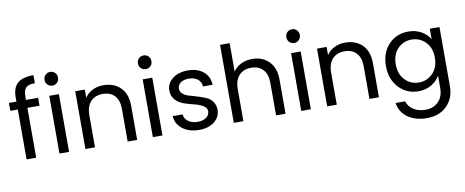

<svg xmlns="http://www.w3.org/2000/svg" viewBox="-81 -1146 4348 1794"><g transform="rotate(-10 2092.5 -248.5)"><path d="M94 0V-473H23V-548H94V-587Q94 -679 141.5 -721.5Q189 -764 294 -764V-688Q234 -688 209.5 -664.5Q185 -641 185 -587V-548H300V-473H185V0Z M406 0V-548H497V0ZM453 -637Q425 -637 406.5 -655.5Q388 -674 388 -702Q388 -730 406.5 -748.5Q425 -767 453 -767Q479 -767 497.5 -748.5Q516 -730 516 -702Q516 -674 497.5 -655.5Q479 -637 453 -637Z M1053 0V-310Q1053 -392 1012 -435.5Q971 -479 900 -479Q828 -479 785.5 -434Q743 -389 743 -303V0H652V-548H743V-470Q770 -512 816.5 -535Q863 -558 919 -558Q1019 -558 1081 -497.5Q1143 -437 1143 -323V0Z M1292 0V-548H1383V0ZM1339 -637Q1311 -637 1292.5 -655.5Q1274 -674 1274 -702Q1274 -730 1292.5 -748.5Q1311 -767 1339 -767Q1365 -767 1383.5 -748.5Q1402 -730 1402 -702Q1402 -674 1383.5 -655.5Q1365 -637 1339 -637Z M1932 -149Q1932 -80 1877 -35.5Q1822 9 1732 9Q1636 9 1574.5 -38.5Q1513 -86 1508 -161H1602Q1606 -120 1640.5 -94Q1675 -68 1731 -68Q1783 -68 1813 -91Q1843 -114 1843 -149Q1843 -182 1809.5 -202Q1776 -222 1728.5 -233.5Q1681 -245 1633.5 -260.5Q1586 -276 1552.5 -311.5Q1519 -347 1519 -404Q1519 -469 1575 -513Q1631 -557 1720 -557Q1811 -557 1867 -511Q1923 -465 1927 -385H1836Q1833 -428 1801.5 -454Q1770 -480 1717 -480Q1668 -480 1639 -459Q1610 -438 1610 -404Q1610 -374 1633.5 -353.5Q1657 -333 1692.5 -323.5Q1728 -314 1769.5 -301Q1811 -288 1846.5 -273.5Q1882 -259 1906.5 -227Q1931 -195 1932 -149Z M2060 0V-740H2151V-469Q2178 -512 2225.5 -535Q2273 -558 2332 -558Q2428 -558 2489.5 -497Q2551 -436 2551 -323V0H2461V-310Q2461 -392 2420 -435.5Q2379 -479 2308 -479Q2236 -479 2193.5 -434Q2151 -389 2151 -303V0Z M2700 0V-548H2791V0ZM2747 -637Q2719 -637 2700.5 -655.5Q2682 -674 2682 -702Q2682 -730 2700.5 -748.5Q2719 -767 2747 -767Q2773 -767 2791.5 -748.5Q2810 -730 2810 -702Q2810 -674 2791.5 -655.5Q2773 -637 2747 -637Z M3347 0V-310Q3347 -392 3306 -435.5Q3265 -479 3194 -479Q3122 -479 3079.5 -434Q3037 -389 3037 -303V0H2946V-548H3037V-470Q3064 -512 3110.5 -535Q3157 -558 3213 -558Q3313 -558 3375 -497.5Q3437 -437 3437 -323V0Z M3812 -557Q3883 -557 3936.5 -526Q3990 -495 4016 -448V-548H4108V12Q4108 127 4036.5 198.5Q3965 270 3846 270Q3738 270 3666 219Q3594 168 3581 80H3671Q3686 130 3733 160.5Q3780 191 3846 191Q3921 191 3968.5 144Q4016 97 4016 12V-103Q3989 -55 3936 -23Q3883 9 3812 9Q3700 9 3626 -70.5Q3552 -150 3552 -276Q3552 -402 3626 -479.5Q3700 -557 3812 -557ZM4016 -275Q4016 -367 3962 -422.5Q3908 -478 3830 -478Q3752 -478 3698.5 -423.5Q3645 -369 3645 -276Q3645 -182 3698.5 -126.5Q3752 -71 3830 -71Q3908 -71 3962 -126.5Q4016 -182 4016 -275Z"/></g></svg>

Font: SVN-Poppins
Style: Regular
Weight: 400
Designer: Ninad Kale (Devanagari), Jonny Pinhorn (Latin)
Foundry: Indian Type Foundry
Version: Version 3.002 2017